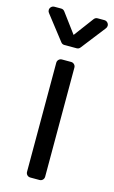

<svg xmlns="http://www.w3.org/2000/svg" viewBox="-136 -811 509 857"><g transform="rotate(15 119.0 -382.0)"><path d="M76.7 -21V-524.9Q76.7 -533.4 82.7 -539.4Q88.8 -545.5 97.7 -545.5H139.9Q148.4 -545.5 154.5 -539.4Q160.5 -533.4 160.5 -524.9V-21Q160.5 -12.1 154.5 -6Q148.4 0 139.9 0H97.7Q88.8 0 82.7 -6Q76.7 -12.1 76.7 -21ZM35.2 -764.2H4.3Q-4.6 -764.2 -10.7 -758Q-16.7 -751.8 -16.7 -743.6Q-16.7 -736.5 -12.1 -730.8L74.9 -619Q81 -610.8 91.3 -610.8H147.7Q158 -610.8 164.1 -619L251.1 -730.8Q255.7 -736.5 255.7 -743.6Q255.7 -751.8 249.6 -758Q243.6 -764.2 234.7 -764.2H203.8Q193.5 -764.2 187.1 -755.7L119.3 -664.8L51.8 -755.7Q45.5 -764.2 35.2 -764.2Z"/></g></svg>

Font: DeltaSans
Style: Regular
Weight: 400
Designer: Rasmus Andersson
Foundry: rsms
Version: Version 3.012